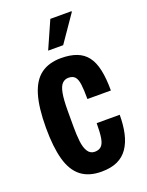

<svg xmlns="http://www.w3.org/2000/svg" viewBox="-140 -795 672 877"><g transform="rotate(-20 196.5 -356.0)"><path d="M199 12Q138 12 100 -17.5Q62 -47 45 -108Q28 -169 28 -263Q28 -361 46.5 -422Q65 -483 103.5 -511Q142 -539 201 -539Q245 -539 276.5 -527Q308 -515 327.5 -489.5Q347 -464 356 -422.5Q365 -381 365 -322H251Q251 -367 247.5 -393.5Q244 -420 233.5 -431.5Q223 -443 202 -443Q185 -443 172.5 -431Q160 -419 154 -388Q148 -357 148 -301V-224Q148 -186 151.5 -154Q155 -122 167 -103Q179 -84 201 -84Q221 -84 232.5 -95Q244 -106 248.5 -132Q253 -158 253 -204H365Q365 -154 356 -114Q347 -74 327.5 -45.5Q308 -17 276.5 -2.5Q245 12 199 12ZM158 -591 217 -724H320V-720L231 -591Z"/></g></svg>

Font: Archivo ExtraCondensed
Style: Bold
Weight: 700
Width: 2
Designer: Hector Gatti
Foundry: Omnibus-Type
Version: Version 2.001